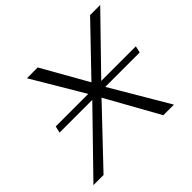

<svg xmlns="http://www.w3.org/2000/svg" viewBox="-162 -891 1088 1088"><g transform="rotate(-45 381.5 -347.5)"><path d="M14.2 0 351.1 -346.2H88.9L98.1 -386.2H358.9L175.8 -694.8H262.2L418 -419.9L682.1 -694.8H763.2L462.9 -386.2H740.2L731 -346.2H455.1L659.2 0H574.2L397 -317.9L95.2 0Z"/></g></svg>

Font: CMU Bright
Style: Oblique
Weight: 500
Italic angle: -12°
Version: Version 0.7.0